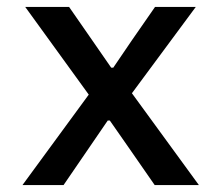

<svg xmlns="http://www.w3.org/2000/svg" viewBox="-20 -536 640 556"><path d="M164 0 240 -111 292 -187H298L351 -111L428 0H556L362 -266L547 -516H429L361 -418L308 -340H302L248 -418L180 -516H53L237 -262L45 0Z"/></svg>

Font: IBM Plex Mono Medm
Style: Regular
Weight: 500
Monospace: yes
Designer: Mike Abbink, Paul van der Laan, Pieter van Rosmalen
Foundry: Bold Monday
Version: Version 2.004